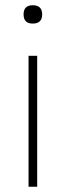

<svg xmlns="http://www.w3.org/2000/svg" viewBox="-20 -713 251 733"><path d="M122 0H89V-500H122ZM105 -693Q141 -693 141 -658Q141 -623 105 -623Q70 -623 70 -658Q70 -693 105 -693Z"/></svg>

Font: Fivo Sans Thin
Style: Regular
Weight: 250
Foundry: Alexander Slobzheninov
Version: 1.0